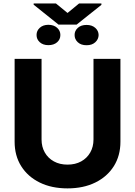

<svg xmlns="http://www.w3.org/2000/svg" viewBox="-20 -1063 769 1094"><path d="M512.7 -727.5H666.2V-255.5Q666.2 -175.8 628.5 -116Q590.8 -56.2 522.9 -22.9Q455.1 10.4 364.6 10.4Q274.2 10.4 206.4 -22.9Q138.6 -56.2 100.9 -116Q63.3 -175.8 63.3 -255.5V-727.5H216.8V-268.2Q216.8 -226.4 235.3 -194.1Q253.7 -161.8 287 -143.4Q320.2 -125 364.6 -125Q409.4 -125 442.6 -143.4Q475.8 -161.8 494.2 -194.1Q512.7 -226.4 512.7 -268.2ZM313.5 -922.7 171.7 -1036.3V-1043.2H298.8L364.8 -989.1L430.5 -1043.2H557.8V-1035.4L416.4 -922.7ZM255.7 -805.7Q225.3 -805.7 206.7 -822.4Q188.1 -839.2 188.3 -863.7Q188.1 -887.7 206.6 -904.6Q225.1 -921.5 255.3 -921.7Q286.9 -921.5 305.5 -904.6Q324.1 -887.7 324 -863.7Q324.1 -838.6 305.3 -822.1Q286.5 -805.7 255.7 -805.7ZM473.4 -805.3Q441.8 -805.1 423.3 -822.3Q404.8 -839.5 405.1 -863.7Q404.8 -887.3 423.3 -904.2Q441.8 -921.1 473.4 -920.9Q503.5 -921.1 522.5 -904.5Q541.5 -887.9 542 -863.7Q541.5 -839.2 522.7 -822.1Q503.9 -805.1 473.4 -805.3Z"/></svg>

Font: Inter V
Style: 
Weight: 400
Designer: Rasmus Andersson
Foundry: rsms
Version: Version 4.000;git-a3f224843